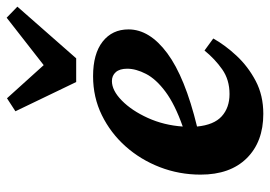

<svg xmlns="http://www.w3.org/2000/svg" viewBox="-140 -676 830 591"><g transform="rotate(-90 275.5 -380.0)"><path d="M322 -451Q293 -451 262 -420.5Q231 -390 208.5 -340.5Q186 -291 182 -233Q250 -257 289 -286Q328 -315 344 -346Q360 -377 360 -404Q360 -427 349.5 -439Q339 -451 322 -451ZM221 15Q135 15 84.5 -36Q34 -87 34 -178Q34 -244 57 -303.5Q80 -363 121 -409Q162 -455 217 -482Q272 -509 337 -509Q406 -509 443.5 -479.5Q481 -450 481 -400Q481 -335 407.5 -280.5Q334 -226 182 -189Q187 -137 213.5 -113Q240 -89 282 -89Q326 -89 358 -111.5Q390 -134 416 -166L453 -139Q433 -103 400 -67.5Q367 -32 322.5 -8.5Q278 15 221 15ZM269 -774 371 -661 517 -775 551 -742 392 -561H319L229 -748Z"/></g></svg>

Font: Source Serif 4 SmText
Style: Bold Italic
Weight: 700
Italic angle: -12°
Designer: Frank Grießhammer
Foundry: Adobe
Version: Version 4.005;hotconv 1.1.0;makeotfexe 2.6.0